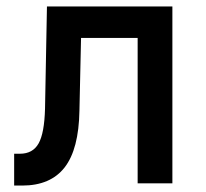

<svg xmlns="http://www.w3.org/2000/svg" viewBox="-20 -570 640 597"><path d="M24 7V-92H42Q82 -92 100 -124Q118 -156 120 -232L126 -550H516V0H408V-452H232L227 -226Q225 -106 181 -49.5Q137 7 49 7Z"/></svg>

Font: Pitagon Sans Mono SemiBold
Style: Regular
Weight: 600
Monospace: yes
Designer: Travis Tran
Foundry: Pitagon
Version: Version 1.001; ttfautohint (v1.8.4.7-5d5b);gftools[0.9.26]